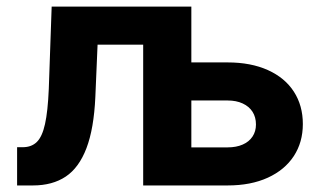

<svg xmlns="http://www.w3.org/2000/svg" viewBox="-20 -566 984 586"><path d="M32.2 -116.7H49.3Q76.2 -116.7 92.5 -132.8Q108.9 -148.9 117.4 -187.5Q126 -226.1 128.9 -294.4L137.7 -545.9H564V0H417V-429.7H277.8L271 -270Q266.6 -173.3 243.9 -113.8Q221.2 -54.2 180.7 -27.1Q140.1 0 80.6 0H32.2ZM904.3 -187.5Q904.3 -131.8 876.7 -89.6Q849.1 -47.4 797.4 -23.7Q745.6 0 674.8 0H417V-545.9H563.5V-116.2H674.8Q701.2 -116.2 720.7 -124.8Q740.2 -133.3 750.7 -149.2Q761.2 -165 761.2 -186Q761.2 -208.5 750.7 -224.9Q740.2 -241.2 720.7 -250.2Q701.2 -259.3 674.8 -259.3H512.2V-375.5H674.8Q745.6 -375.5 797.6 -352.1Q849.6 -328.6 877 -286.1Q904.3 -243.7 904.3 -187.5Z"/></svg>

Font: Inter RS Variable
Style: Regular
Weight: 400
Designer: Rasmus Andersson (customised by Maria Ramos and Noel Pretorius)
Foundry: rsms
Version: Version 3.001;Glyphs 3.2.3 (3260)